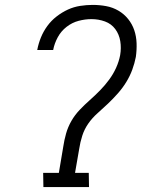

<svg xmlns="http://www.w3.org/2000/svg" viewBox="-20 -763 640 783"><path d="M343 0H157L156 -58H220L238 -165Q242 -192 249.5 -218.5Q257 -245 271 -269.5Q285 -294 305 -315Q325 -336 346.5 -355Q368 -374 388 -394.5Q408 -415 425 -438Q442 -461 453.5 -486.5Q465 -512 470 -538Q475 -567 470.5 -595Q466 -623 450 -644.5Q434 -666 408 -675.5Q382 -685 353 -685Q327 -685 300.5 -678Q274 -671 251.5 -653.5Q229 -636 215.5 -611Q202 -586 197 -560V-559H132V-560Q137 -586 147 -610.5Q157 -635 173 -657Q189 -679 211 -696Q233 -713 257 -724Q281 -735 307 -739Q333 -743 358 -743Q386 -743 413 -738Q440 -733 463 -719.5Q486 -706 502.5 -685.5Q519 -665 527.5 -640Q536 -615 537 -587Q538 -559 534 -531Q529 -505 519.5 -479Q510 -453 495 -428.5Q480 -404 460.5 -382Q441 -360 420.5 -340.5Q400 -321 378 -301.5Q356 -282 340 -259Q324 -236 315.5 -209.5Q307 -183 303 -156L286 -58H342Z"/></svg>

Font: Iosevka HT Light Extended
Style: Italic
Weight: 300
Width: 7
Italic angle: -9°
Monospace: yes
Designer: Belleve Invis
Foundry: Belleve Invis
Version: Version 32.3.0; ttfautohint (v1.8.4)